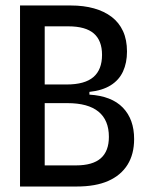

<svg xmlns="http://www.w3.org/2000/svg" viewBox="-20 -680 538 700"><path d="M53 0V-660H238Q285 -660 322.5 -649.5Q360 -639 387 -618.5Q414 -598 428.5 -566.5Q443 -535 443 -492Q443 -451 428.5 -419.5Q414 -388 383.5 -369Q353 -350 306 -345V-335Q387 -330 428 -287.5Q469 -245 469 -173Q469 -118 445 -79.5Q421 -41 375 -20.5Q329 0 259 0ZM143 -77H257Q318 -77 347.5 -103Q377 -129 377 -181Q377 -242 339 -273Q301 -304 226 -304H143ZM143 -372H223Q289 -372 320.5 -399Q352 -426 352 -480Q352 -532 322 -558Q292 -584 229 -584H143Z"/></svg>

Font: Bricolage Grotesque 72pt SemiCondensed
Style: Regular
Weight: 400
Width: 4
Designer: Mathieu Triay
Foundry: Atelier Triay
Version: Version 1.001;gftools[0.9.33.dev8+g029e19f]